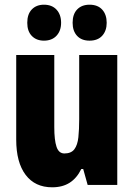

<svg xmlns="http://www.w3.org/2000/svg" viewBox="-20 -838 569 817"><path d="M479 -604V-51H353L334 -119H326Q307 -80 276.5 -60.5Q246 -41 202 -41Q129 -41 89 -94Q49 -147 49 -244V-604H211V-297Q211 -242 220.5 -213.5Q230 -185 254 -185Q283 -185 296.5 -203Q310 -221 313.5 -254Q317 -287 317 -331V-604ZM96 -741Q96 -778 115.5 -798Q135 -818 167 -818Q201 -818 220.5 -797Q240 -776 240 -741Q240 -707 220.5 -686Q201 -665 167 -665Q135 -665 115.5 -685Q96 -705 96 -741ZM289 -741Q289 -778 308.5 -798Q328 -818 361 -818Q396 -818 415 -797Q434 -776 434 -741Q434 -707 415 -686Q396 -665 361 -665Q327 -665 308 -685.5Q289 -706 289 -741Z"/></svg>

Font: Noto Sans Tamil UI ExtraCondensed Black
Style: Regular
Weight: 900
Width: 2
Designer: Jelle Bosma - Monotype Design Team
Foundry: Monotype Imaging Inc.
Version: Version 2.004; ttfautohint (v1.8.4.7-5d5b)